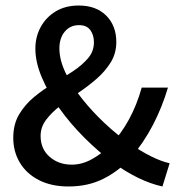

<svg xmlns="http://www.w3.org/2000/svg" viewBox="-20 -664 650 695"><path d="M228 11Q166 11 121 -12Q76 -35 52 -75Q28 -115 28 -165Q28 -214 49 -249.5Q70 -285 103 -312.5Q136 -340 173.5 -362Q211 -384 244 -406Q277 -428 298.5 -453Q320 -478 320 -511Q320 -537 307 -555Q294 -573 266 -573Q234 -573 214.5 -549.5Q195 -526 195 -489Q195 -447 217.5 -400Q240 -353 277.5 -306Q315 -259 360.5 -216.5Q406 -174 453 -142Q491 -116 527 -98Q563 -80 594 -73L568 11Q482 -8 390 -75Q336 -115 285 -166Q234 -217 194.5 -272.5Q155 -328 131.5 -383.5Q108 -439 108 -488Q108 -531 127.5 -566.5Q147 -602 182 -623Q217 -644 265 -644Q328 -644 364.5 -607.5Q401 -571 401 -512Q401 -471 381 -438.5Q361 -406 330 -379Q299 -352 264 -328.5Q229 -305 198 -281Q167 -257 147 -230.5Q127 -204 127 -172Q127 -125 159.5 -96.5Q192 -68 240 -68Q277 -68 313 -88Q349 -108 380 -139Q418 -179 446.5 -231Q475 -283 493 -347H588Q567 -276 533.5 -211.5Q500 -147 452 -91Q410 -45 354.5 -17Q299 11 228 11Z"/></svg>

Font: Narnoor Medium
Style: Regular
Weight: 500
Designer: S. Sridhar Murthy
Foundry: SIL International
Version: Version 3.000